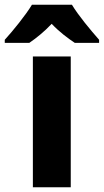

<svg xmlns="http://www.w3.org/2000/svg" viewBox="-71 -852 436 806"><path d="M231 -832H63C38 -790 -17 -722 -51 -685V-672H52C81 -692 114 -718 146 -752C178 -718 213 -692 243 -672H345V-685C309 -726 258 -787 231 -832ZM226 -66V-615H67V-66Z"/></svg>

Font: Noto Sans Malayalam UI SemiCondensed ExtraBold
Style: Regular
Weight: 800
Width: 4
Designer: Jelle Bosma - Monotype Design Team
Foundry: Monotype Imaging Inc.
Version: Version 2.104